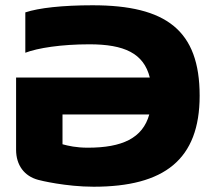

<svg xmlns="http://www.w3.org/2000/svg" viewBox="-20 -699 807 728"><path d="M76 -652V-499C123 -517 212 -531 319 -531C451 -531 525 -497 548 -405H41V-131C41 -73 72 -31 125 -17C131 -15 230 9 335 9C603 9 737 -94 737 -336C737 -584 610 -679 331 -679C217 -679 127 -669 76 -652ZM217 -152V-265H546C521 -175 443 -139 313 -139C269 -139 239 -146 217 -152Z"/></svg>

Font: LT Wave Black
Style: Regular
Weight: 900
Designer: Daniel Lyons
Version: Version 2.5 (Glyphs App)